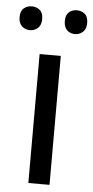

<svg xmlns="http://www.w3.org/2000/svg" viewBox="-64 -763 387 795"><g transform="rotate(5 129.5 -365.0)"><path d="M173 0H85V-536H173ZM-11 -681Q-11 -707 3 -718.5Q17 -730 36 -730Q55 -730 69 -718.5Q83 -707 83 -681Q83 -656 69 -643.5Q55 -631 36 -631Q17 -631 3 -643.5Q-11 -656 -11 -681ZM177 -681Q177 -707 190.5 -718.5Q204 -730 223 -730Q242 -730 256 -718.5Q270 -707 270 -681Q270 -656 256 -643.5Q242 -631 223 -631Q204 -631 190.5 -643.5Q177 -656 177 -681Z"/></g></svg>

Font: Noto Sans Sundanese
Style: Regular
Weight: 400
Designer: Monotype Design Team (Regular), Sérgio L. Martins (other weights)
Foundry: Monotype Imaging Inc.
Version: Version 2.003